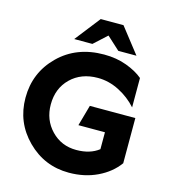

<svg xmlns="http://www.w3.org/2000/svg" viewBox="-135 -1054 1043 1174"><g transform="rotate(15 386.0 -467.0)"><path d="M500 -946 625 -786H510L428 -861L346 -786H231L356 -946ZM717 -416V-130Q670 -65 589.5 -26.5Q509 12 410 12Q255 12 145.5 -97.5Q36 -207 36 -363Q36 -522 147.5 -632Q259 -742 433 -742Q512 -742 576.5 -718Q641 -694 681 -660V-474Q634 -527 568.5 -560.5Q503 -594 433 -594Q328 -594 262 -529.5Q196 -465 196 -363Q196 -266 259.5 -200Q323 -134 418 -134Q505 -134 560 -177V-284H392L429 -416Z"/></g></svg>

Font: Freely
Style: Bold
Weight: 700
Designer: Kris Sowersby
Foundry: Klim Type Foundry
Version: Version 1.006;hotconv 1.0.113;makeotfexe 2.5.65598;200799169